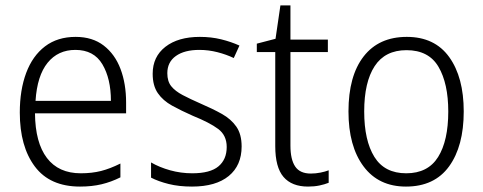

<svg xmlns="http://www.w3.org/2000/svg" viewBox="-20 -678 1782 708"><path d="M259 -542Q321 -542 362.5 -510Q404 -478 424.5 -423.5Q445 -369 445 -300V-260H109Q110 -152 153 -95.5Q196 -39 278 -39Q319 -39 352.5 -47.5Q386 -56 424 -75V-24Q390 -7 354.5 1.5Q319 10 275 10Q164 10 108.5 -64Q53 -138 53 -263Q53 -346 76.5 -409Q100 -472 146 -507Q192 -542 259 -542ZM258 -494Q194 -494 155.5 -446.5Q117 -399 111 -306H389Q389 -388 357.5 -441Q326 -494 258 -494Z M871 -138Q871 -68 823.5 -29Q776 10 688 10Q640 10 602 0.5Q564 -9 537 -23V-79Q568 -61 607.5 -50Q647 -39 689 -39Q755 -39 785.5 -64.5Q816 -90 816 -136Q816 -179 784.5 -202.5Q753 -226 691 -251Q648 -270 614.5 -288.5Q581 -307 562 -334.5Q543 -362 543 -406Q543 -469 590 -505.5Q637 -542 717 -542Q759 -542 795.5 -533Q832 -524 863 -510L842 -464Q815 -477 782 -485.5Q749 -494 715 -494Q660 -494 628.5 -471.5Q597 -449 597 -408Q597 -378 611.5 -360Q626 -342 653.5 -327.5Q681 -313 722 -295Q764 -277 798 -258Q832 -239 851.5 -211Q871 -183 871 -138Z M1126 -38Q1144 -38 1161.5 -41.5Q1179 -45 1192 -50V-4Q1177 2 1158 6Q1139 10 1116 10Q1056 10 1025.5 -25.5Q995 -61 995 -139V-486H927V-517L996 -535L1014 -658H1051V-532H1189V-486H1051V-141Q1051 -90 1068.5 -64Q1086 -38 1126 -38Z M1690 -267Q1690 -139 1636 -64.5Q1582 10 1477 10Q1376 10 1320.5 -64.5Q1265 -139 1265 -267Q1265 -398 1321 -470Q1377 -542 1480 -542Q1583 -542 1636.5 -467.5Q1690 -393 1690 -267ZM1323 -267Q1323 -160 1360.5 -99.5Q1398 -39 1478 -39Q1558 -39 1595.5 -99Q1633 -159 1633 -267Q1633 -370 1597 -431.5Q1561 -493 1479 -493Q1400 -493 1361.5 -434Q1323 -375 1323 -267Z"/></svg>

Font: Noto Sans Tamil SemiCondensed Light
Style: Regular
Weight: 300
Width: 4
Designer: Jelle Bosma - Monotype Design Team
Foundry: Monotype Imaging Inc.
Version: Version 2.004; ttfautohint (v1.8.4.7-5d5b)